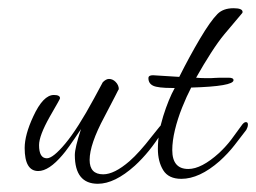

<svg xmlns="http://www.w3.org/2000/svg" viewBox="-20 -430 623 467"><path d="M218 17Q162 17 162 -53Q162 -70 177 -116Q143 -65 132 -53Q99 -14 73 -14Q40 -14 40 -70Q40 -102 61 -147Q85 -199 111 -199Q126 -199 126 -191Q126 -190 121 -181Q116 -172 101 -146Q75 -100 75 -77Q75 -45 94 -45Q109 -45 139 -81Q169 -117 209 -191L230 -230Q238 -238 245 -238Q254 -238 261 -231Q269 -223 269 -213Q269 -214 259.5 -195Q250 -176 234 -146Q198 -79 198 -41Q198 -6 231 -6Q258 -6 295 -38Q319 -59 349 -98Q360 -112 367.5 -121Q375 -130 376 -130Q379 -130 379 -124Q379 -118 373 -107Q344 -60 308 -27Q259 17 218 17Z M421 5Q390 5 377 -16Q364 -37 364 -68Q364 -106 377 -147.5Q390 -189 405 -216H399Q364 -216 352.5 -221.5Q341 -227 341 -240Q341 -247 352 -247L416 -243Q441 -293 466.5 -336Q492 -379 509 -396Q523 -410 548 -410Q570 -410 570 -401Q570 -399 569 -398L526 -347Q511 -329 493 -301Q475 -273 457 -241Q468 -240 477.5 -240Q487 -240 494 -240Q498 -240 503 -240.5Q508 -241 515 -241H536Q548 -241 548 -235Q548 -220 445 -217Q434 -196 423 -168.5Q412 -141 405.5 -114Q399 -87 399 -65Q399 -19 438 -19Q470 -19 513 -58Q530 -74 542.5 -90.5Q555 -107 567 -124Q573 -133 578 -133Q583 -133 583 -127Q583 -123 581.5 -119.5Q580 -116 579 -114Q566 -97 550.5 -77Q535 -57 514 -38Q465 5 421 5Z"/></svg>

Font: Corinthia
Style: Regular
Weight: 400
Designer: Robert E. Leuschke
Foundry: Robert E. Leuschke
Version: Version 1.013; ttfautohint (v1.8.3)